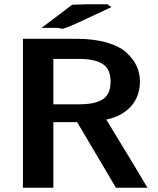

<svg xmlns="http://www.w3.org/2000/svg" viewBox="-20 -876 737 896"><path d="M174 -746 317 -854 386 -856H481L500 -843L376 -785Q330 -763 306 -753.5Q282 -744 275.5 -742.5Q269 -741 261 -743.5Q253 -746 246 -746ZM87 0V-695H336Q419 -695 480 -677Q541 -659 573 -628Q605 -597 619 -564.5Q633 -532 633 -496Q633 -426 591 -379.5Q549 -333 476 -318Q505 -270 570.5 -162.5Q636 -55 668 0H521L340 -306H229V0ZM229 -389H343Q377 -389 401 -392.5Q425 -396 448.5 -406.5Q472 -417 484 -439Q496 -461 496 -495Q496 -554 459 -577.5Q422 -601 350 -601H229Z"/></svg>

Font: Coval
Style: ExtraBold
Weight: 800
Foundry: Context Ltd
Version: Version 001.000